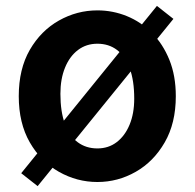

<svg xmlns="http://www.w3.org/2000/svg" viewBox="-20 -609 666 657"><path d="M313.3 13.8Q243.3 13.8 181.6 -21.1Q119.9 -55.9 82 -121.7Q44.2 -187.5 44.2 -279.9Q44.2 -372.8 82 -438.4Q119.9 -503.9 181.6 -538.7Q243.3 -573.5 313.3 -573.5Q365.7 -573.5 414.1 -553.9Q462.4 -534.2 500 -496.4Q537.6 -458.5 559.6 -404.2Q581.6 -349.8 581.6 -279.9Q581.6 -187.5 543.6 -121.7Q505.7 -55.9 444.5 -21.1Q383.3 13.8 313.3 13.8ZM313.3 -101.1Q351.3 -101.1 379.5 -122.7Q407.6 -144.2 423.4 -182.3Q439.3 -220.4 439.3 -271.4Q439.3 -333.4 423.8 -375.2Q408.4 -416.9 380.2 -438.2Q352.1 -459.4 313.3 -459.4Q275.2 -459.4 246.7 -437.8Q218.2 -416.1 202.5 -377.5Q186.7 -338.9 186.7 -288Q186.7 -226.9 202.1 -185.1Q217.4 -143.4 245.9 -122.3Q274.4 -101.1 313.3 -101.1ZM108.8 27.9 52.6 -16.3 517 -588.8 573.4 -544.4Z"/></svg>

Font: Noto Sans SC Thin
Style: Regular
Weight: 100
Designer: Ryoko NISHIZUKA 西塚涼子 (kana, bopomofo & ideographs); Paul D. Hunt (Latin, Greek & Cyrillic); Sandoll Communications 산돌커뮤니
Foundry: Adobe
Version: Version 2.004-H2;hotconv 1.0.118;makeotfexe 2.5.65603